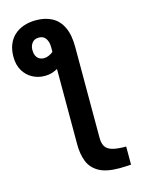

<svg xmlns="http://www.w3.org/2000/svg" viewBox="-140 -861 840 1129"><g transform="rotate(-15 280.0 -297.0)"><path d="M444 187Q362 187 317.5 161Q273 135 256 90Q239 45 239 -11V-472Q227 -465 207 -458Q187 -451 158 -451Q120 -451 86 -469Q52 -487 31 -522Q10 -557 10 -607Q10 -648 22.5 -680Q35 -712 59 -734.5Q83 -757 117 -769Q151 -781 193 -781Q250 -781 291 -758.5Q332 -736 354 -689.5Q376 -643 376 -570V-16Q376 16 387.5 36Q399 56 429 65Q459 74 514 74V184Q498 185 478 186Q458 187 444 187ZM183 -553Q197 -553 212 -559.5Q227 -566 239 -576V-607Q239 -636 225.5 -657Q212 -678 183 -678Q156 -678 142 -660Q128 -642 128 -617Q128 -597 134.5 -582.5Q141 -568 153.5 -560.5Q166 -553 183 -553Z"/></g></svg>

Font: Ubuntu Sans Mono
Style: Bold
Weight: 700
Monospace: yes
Designer: Dalton Maag Ltd
Foundry: Dalton Maag Ltd
Version: Version 1.006